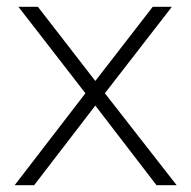

<svg xmlns="http://www.w3.org/2000/svg" viewBox="-20 -542 559 562"><path d="M438 0 259 -233 80 0H23L230 -269L34 -522H91L259 -305L427 -522H483L287 -269L497 0Z"/></svg>

Font: Montserrat Alternates Light
Style: Regular
Weight: 300
Designer: Julieta Ulanovsky
Foundry: Julieta Ulanovsky
Version: Version 7.200